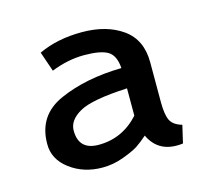

<svg xmlns="http://www.w3.org/2000/svg" viewBox="-65 -842 587 530"><g transform="rotate(-15 228.0 -577.0)"><path d="M173.8 -452.1Q241.7 -452.1 289.1 -504.4V-582.5Q187.5 -577.6 152.3 -557.6Q116.7 -537.6 116.7 -507.8Q116.7 -452.1 173.8 -452.1ZM198.2 -701.7Q151.9 -701.7 104 -682.6L84.5 -739.3Q138.2 -764.6 208.5 -764.6Q278.8 -764.6 324.2 -732.4Q369.6 -700.2 369.6 -635.7V-521Q369.6 -486.3 377.4 -469.7Q385.3 -453.1 410.6 -445.8L398.9 -395.5Q329.6 -386.7 302.7 -443.8Q286.1 -429.2 271.5 -419.4Q256.8 -410.2 227.5 -399.4Q198.2 -388.7 168 -388.7Q114.3 -388.7 75.2 -418Q36.1 -447.3 36.6 -491.2Q36.6 -572.8 111.3 -605.5Q186 -638.7 288.6 -640.6Q286.1 -677.2 265.6 -689.5Q245.1 -701.7 198.2 -701.7Z"/></g></svg>

Font: Spinnaker
Style: Regular
Weight: 400
Designer: Elena Albertoni
Foundry: Elena Albertoni
Version: Version 1.001